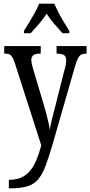

<svg xmlns="http://www.w3.org/2000/svg" viewBox="-20 -786 490 1042"><path d="M28 190Q67 190 95 177.5Q123 165 143 141Q163 117 177.5 82.5Q192 48 204 3L61 -442Q54 -464 47 -475.5Q40 -487 31 -491Q22 -495 6 -495H3V-536H201V-495H198Q170 -495 160 -485.5Q150 -476 150 -462Q150 -449 154 -432.5Q158 -416 165 -394L213 -233Q223 -200 230.5 -172Q238 -144 243 -121.5Q248 -99 250 -82Q255 -110 262 -139.5Q269 -169 279 -205L329 -403Q334 -418 336.5 -432Q339 -446 339 -460Q339 -480 327 -487Q315 -494 290 -495H287V-536H450V-495H448Q433 -495 422.5 -490.5Q412 -486 403.5 -470.5Q395 -455 386 -422L266 -5Q245 68 227 115Q209 162 186 188.5Q163 215 127.5 225.5Q92 236 37 236H28ZM110 -619Q123 -638 138.5 -664Q154 -690 169 -717Q184 -744 192 -766H275Q284 -744 298 -717Q312 -690 328 -664Q344 -638 356 -619V-606H319Q305 -623 289.5 -639.5Q274 -656 259.5 -674.5Q245 -693 233 -712Q221 -693 206.5 -674.5Q192 -656 176.5 -639.5Q161 -623 147 -606H110Z"/></svg>

Font: Noto Serif Khmer ExtraCondensed
Style: Regular
Weight: 400
Width: 2
Designer: Danh Hong and the Monotype Design Team
Foundry: Monotype Imaging Inc.
Version: Version 2.004